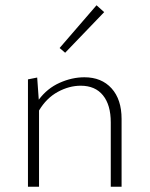

<svg xmlns="http://www.w3.org/2000/svg" viewBox="-20 -708 567 728"><path d="M227 -508 206 -526 346 -688 375 -662ZM441 -257V0H400V-244Q400 -310 370.5 -346.5Q341 -383 286 -383Q242 -383 199 -359.5Q156 -336 128 -289V0H86V-407L121 -414L127 -330Q159 -373 206 -394Q253 -415 300 -415Q365 -415 403 -373Q441 -331 441 -257Z"/></svg>

Font: Ysabeau Infant Light
Style: Regular
Weight: 300
Designer: Christian Thalmann (Catharsis Fonts)
Version: Version 0.003